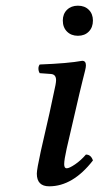

<svg xmlns="http://www.w3.org/2000/svg" viewBox="-20 -652 350 682"><path d="M262.2 -319.8 216.8 -124Q208 -84.5 208 -68.8Q208 -54.2 216.8 -54.2Q226.1 -54.2 246.6 -68.1Q267.1 -82 285.2 -103Q303.2 -103 310.1 -82Q238.8 9.8 154.8 9.8Q110.8 9.8 110.8 -35.2Q110.8 -50.3 125 -115.2L155.8 -250L170.9 -320.8Q179.2 -356 179.2 -367.2Q179.2 -387.7 161.1 -389.2L121.1 -392.1Q116.7 -398.9 116.5 -407.7Q116.2 -416.5 121.1 -422.9Q222.2 -426.8 272 -436Q285.2 -436 285.2 -419.9Q285.2 -413.1 282.2 -401.1Q279.3 -389.2 273.2 -365.2Q267.1 -341.3 262.2 -319.8ZM203.1 -579.1Q203.1 -602.5 218 -617.2Q232.9 -631.8 256.8 -631.8Q280.8 -631.8 295.4 -617.2Q310.1 -602.5 310.1 -579.1Q310.1 -554.7 295.4 -539.8Q280.8 -524.9 256.8 -524.9Q232.9 -524.9 218 -539.8Q203.1 -554.7 203.1 -579.1Z"/></svg>

Font: Common Serif Medium
Style: Italic
Weight: 500
Italic angle: -12°
Designer: Philipp H. Poll, Khaled Hosny
Foundry: Stefan Peev, Context Ltd.
Version: Version 1.026